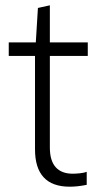

<svg xmlns="http://www.w3.org/2000/svg" viewBox="-20 -700 362 724"><path d="M243 4Q112 4 112 -137V-489H13V-540H115L123 -670L168 -680V-540H311V-489H168V-144Q168 -94 190 -69.5Q212 -45 254 -45Q265 -45 280.5 -46.5Q296 -48 307 -52V-3Q272 4 243 4Z"/></svg>

Font: Encode Sans Compressed
Style: Light
Weight: 300
Designer: Pablo Impallari, Andres Torresi
Foundry: Pablo Impallari, Andres Torresi
Version: Version 1.000; ttfautohint (v1.00) -l 8 -r 50 -G 200 -x 14 -